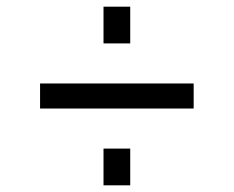

<svg xmlns="http://www.w3.org/2000/svg" viewBox="-20 -661 700 575"><path d="M290 -531V-641H370V-531ZM100 -336V-411H560V-336ZM290 -106V-216H370V-106Z"/></svg>

Font: Plus Jakarta Display Light
Style: Regular
Weight: 300
Designer: Gumpita Rahayu
Foundry: Tokotype Studio
Version: Version 1.000;hotconv 1.0.109;makeotfexe 2.5.65596